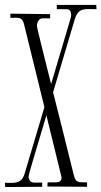

<svg xmlns="http://www.w3.org/2000/svg" viewBox="-25 -751 409 774"><path d="M154 -319 74 -50C61 -8 32 -14 -5 -14L-4 3L145 2V-15H112C98 -15 90 -27 90 -40C90 -46 119 -142 162 -286L222 -41C223 -39 223 -36 223 -34C223 -21 213 -16 202 -16H167L166 1L326 2V-16C288 -16 280 -13 271 -51C239 -180 212 -290 189 -379L276 -672C291 -722 316 -714 364 -714L363 -731H204V-714H244C257 -714 262 -702 262 -691C262 -685 260 -680 259 -675L181 -412C145 -557 124 -638 124 -647C124 -660 131 -677 146 -677H177V-694L17 -696V-679C46 -679 65 -685 72 -653Z"/></svg>

Font: Bigelow Rules
Style: Regular
Weight: 400
Designer: Astigmatic (AOETI)
Foundry: Astigmatic (AOETI)
Version: Version 1.000